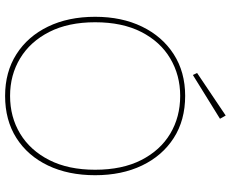

<svg xmlns="http://www.w3.org/2000/svg" viewBox="-98 -818 927 772"><g transform="rotate(90 366.0 -431.5)"><path d="M365 12Q269 12 197.5 -33.5Q126 -79 86.5 -160.5Q47 -242 47 -350Q47 -457 86.5 -538.5Q126 -620 197.5 -666Q269 -712 365 -712Q463 -712 534.5 -666Q606 -620 645 -538.5Q684 -457 684 -350Q684 -242 645 -160.5Q606 -79 534.5 -33.5Q463 12 365 12ZM365 -8Q450 -8 517 -48.5Q584 -89 623 -165.5Q662 -242 662 -350Q662 -459 623 -535.5Q584 -612 517 -652Q450 -692 365 -692Q282 -692 214.5 -652Q147 -612 108 -535.5Q69 -459 69 -350Q69 -242 108 -165.5Q147 -89 214 -48.5Q281 -8 365 -8ZM281 -743 273 -760 444 -875 457 -852Z"/></g></svg>

Font: DM Sans 10pt Thin
Style: Regular
Weight: 250
Version: Version 4.004;gftools[0.9.30]